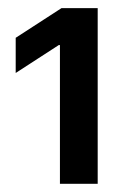

<svg xmlns="http://www.w3.org/2000/svg" viewBox="-20 -820 321 477"><path d="M128.9 -363.3V-708H126L19 -638.7V-726.1L132.8 -799.8H222.7V-363.3Z"/></svg>

Font: Inter Tight SemiBold
Style: Regular
Weight: 600
Designer: Rasmus Andersson
Foundry: rsms
Version: Version 3.004; ttfautohint (v1.8.4.7-5d5b)